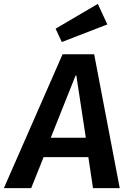

<svg xmlns="http://www.w3.org/2000/svg" viewBox="-63 -971 666 991"><path d="M393 -160H162L98 0H-43L260 -691H423L555 0H417ZM199 -260H380L331 -581H327ZM224 -823 442 -951 491 -845 256 -754Z"/></svg>

Font: Xgbmvzvtohvqztyvzapvmeyoton
Style: Regular
Weight: 500
Italic angle: -8°
Designer: Carrois Corporate & Edenspiekermann
Foundry: Carrois Corporate GbR & Edenspiekermann AG
Version: Version 2.001